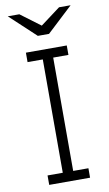

<svg xmlns="http://www.w3.org/2000/svg" viewBox="-97 -933 558 981"><g transform="rotate(-10 182.0 -442.5)"><path d="M288 -637H209V-49H288V0H76V-49H155V-637H76V-686H288ZM180 -808 283 -885H343L209 -760H151L17 -885H77Z"/></g></svg>

Font: Chivo Thin
Style: Regular
Weight: 100
Designer: Hector Gatti
Foundry: Omnibus-Type
Version: Version 1.007